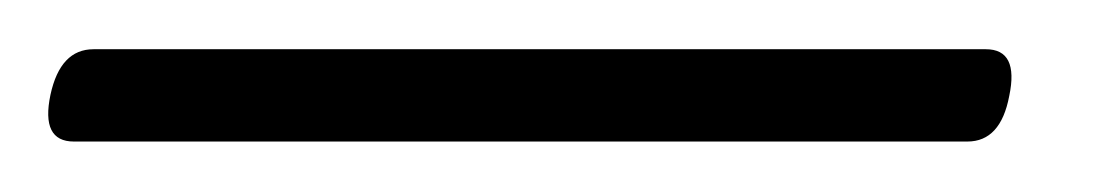

<svg xmlns="http://www.w3.org/2000/svg" viewBox="-66 57 452 78"><path d="M-45.5 95.5Q-41.5 77 -28 77H334.5Q348 77 344 96Q340.5 114.5 327 114.5H-36Q-49.5 114.5 -45.5 95.5Z"/></svg>

Font: Fraunces 144pt S050
Style: Italic
Weight: 400
Italic angle: -16°
Version: Version 1.000; ttfautohint (v1.8.3)